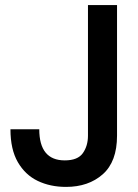

<svg xmlns="http://www.w3.org/2000/svg" viewBox="-20 -726 543 753"><path d="M239 7Q177 7 128 -16.5Q79 -40 50 -90Q21 -140 21 -219H134Q134 -97 234 -97Q285 -97 305 -125.5Q325 -154 325 -194V-706H439V-194Q439 -92 383 -42.5Q327 7 239 7Z"/></svg>

Font: Ulagadi Sans Medium
Style: Regular
Weight: 500
Designer: Ninad Kale (Devanagari), Jonny Pinhorn (Latin)
Foundry: Indian Type Foundry
Version: Version 3.01;March 29, 2020;FontCreator 12.0.0.2522 64-bit; 